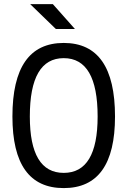

<svg xmlns="http://www.w3.org/2000/svg" viewBox="-20 -914 626 943"><path d="M293 9.8Q41 9.8 41 -341.8Q41 -703.1 293 -703.1Q544.9 -703.1 544.9 -341.8Q544.9 9.8 293 9.8ZM293 -64.9Q459.5 -64.9 459.5 -341.8Q459.5 -628.4 293 -628.4Q126.5 -628.4 126.5 -341.8Q126.5 -64.9 293 -64.9ZM254.4 -771.5 128.4 -893.6H239.7L348.1 -771.5Z"/></svg>

Font: Cascadia Code NF SemiLight
Style: Regular
Weight: 350
Monospace: yes
Designer: Aaron Bell
Foundry: Saja Typeworks
Version: Version 2404.023; ttfautohint (v1.8.4)